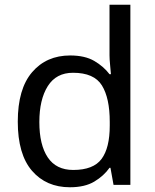

<svg xmlns="http://www.w3.org/2000/svg" viewBox="-20 -780 655 810"><path d="M275 10Q175 10 115 -59.5Q55 -129 55 -267Q55 -405 115.5 -475.5Q176 -546 276 -546Q338 -546 377.5 -523Q417 -500 442 -467H448Q447 -480 444.5 -505.5Q442 -531 442 -546V-760H530V0H459L446 -72H442Q418 -38 378 -14Q338 10 275 10ZM289 -63Q374 -63 408.5 -109.5Q443 -156 443 -250V-266Q443 -366 410 -419.5Q377 -473 288 -473Q217 -473 181.5 -416.5Q146 -360 146 -265Q146 -169 181.5 -116Q217 -63 289 -63Z"/></svg>

Font: Noto Sans Modi
Style: Regular
Weight: 400
Designer: Monotype Design Team
Foundry: Monotype Imaging Inc.
Version: Version 2.003; ttfautohint (v1.8.4.7-5d5b)